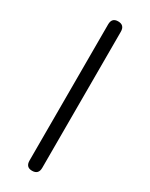

<svg xmlns="http://www.w3.org/2000/svg" viewBox="-190 -752 625 798"><g transform="rotate(30 122.5 -352.5)"><path d="M122 6Q92 6 92 -26V-679Q92 -711 122 -711Q153 -711 153 -679V-26Q153 6 122 6Z"/></g></svg>

Font: Nunito Light
Style: Regular
Weight: 300
Designer: Vernon Adams
Foundry: Vernon Adams
Version: Version 3.601; ttfautohint (v1.8.2.53-6de2)